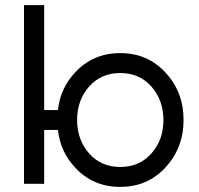

<svg xmlns="http://www.w3.org/2000/svg" viewBox="-20 -720 779 752"><path d="M74 -700V0H153V-211H207Q216 -126 274 -64Q344 12 451 12Q558 12 628 -64Q699 -141 699 -250Q699 -360 628 -436Q558 -512 451 -512Q344 -512 274 -436Q216 -374 207 -289H153V-700ZM451 -434Q526 -434 573 -381Q620 -328 620 -250Q620 -211 608.5 -178.5Q597 -146 573 -119Q526 -66 451 -66Q376 -66 329 -119Q282 -173 282 -250Q282 -328 329 -381Q376 -434 451 -434Z"/></svg>

Font: Unageo
Style: Regular
Weight: 400
Designer: Richard Sepsi
Foundry: Richard Sepsi
Version: Version 2.000